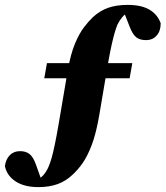

<svg xmlns="http://www.w3.org/2000/svg" viewBox="-38 -660 677 785"><path d="M143 -340 154 -402H503L492 -340ZM119 105Q61 105 25.5 81.5Q-10 58 -18 19Q-14 -9 2 -25.5Q18 -42 44 -42Q68 -42 83 -30Q98 -18 109 13L131 75L76 76L116 74Q130 67 141 54Q152 41 160 23Q167 7 173 -14Q179 -35 186 -68.5Q193 -102 202 -154L239 -372Q251 -440 268.5 -481.5Q286 -523 305 -548Q324 -573 342 -590Q370 -616 404 -628Q438 -640 484 -640Q540 -640 573 -620.5Q606 -601 619 -565Q619 -533 602.5 -514.5Q586 -496 559 -496Q533 -496 518.5 -508Q504 -520 492 -551L467 -615L526 -612L486 -609Q473 -603 462 -590Q451 -577 442 -559Q436 -544 430.5 -525Q425 -506 418.5 -477Q412 -448 404 -403L368 -190Q355 -114 337 -67Q319 -20 299 8Q279 36 259 54Q232 80 198 92.5Q164 105 119 105Z"/></svg>

Font: Source Serif 4 Black
Style: Italic
Weight: 900
Italic angle: -12°
Designer: Frank Grießhammer
Foundry: Adobe Systems Incorporated
Version: Version 4.004;hotconv 1.0.116;makeotfexe 2.5.65601